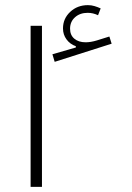

<svg xmlns="http://www.w3.org/2000/svg" viewBox="-20 -724 512 744"><path d="M370.1 -691.4 359.9 -665Q340.3 -674.3 319.8 -674.3Q290 -674.3 270.8 -657.2Q251.5 -640.1 251.5 -612.8Q251.5 -587.9 268.1 -574Q284.7 -560.1 312 -560.1Q331.5 -560.1 355.5 -567.4L403.8 -582.5L412.6 -554.7L191.9 -484.4L183.1 -513.7L273.9 -540V-544.9Q251.5 -552.7 237.8 -571.3Q224.1 -589.8 224.1 -613.8Q224.1 -651.9 252 -678Q279.8 -704.1 320.8 -704.1Q334 -704.1 346.2 -700.4Q358.4 -696.8 370.1 -691.4ZM142.6 0H98.6V-624H142.6Z"/></svg>

Font: Estedad-FD ExtraLight
Style: Regular
Weight: 200
Designer: Amin Abedi
Version: Version 7.3